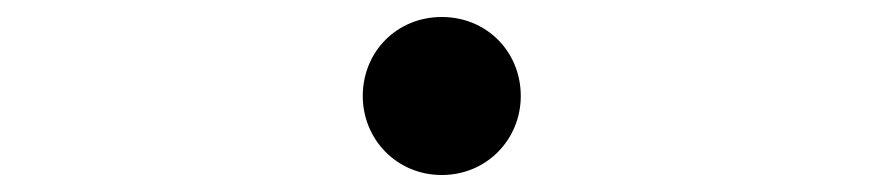

<svg xmlns="http://www.w3.org/2000/svg" viewBox="-20 -473 1040 226"><path d="M500 -267C553 -267 593 -309 593 -360C593 -412 553 -453 500 -453C447 -453 407 -412 407 -360C407 -309 447 -267 500 -267Z"/></svg>

Font: KT Kiyosuna Sans Bold
Style: Regular
Weight: 700
Designer: [Zen Kaku Gothic] Yoshimichi Ohira
Version: Version 1.010;Glyphs 3.1.2 (3151)